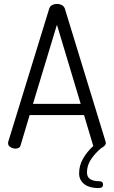

<svg xmlns="http://www.w3.org/2000/svg" viewBox="-20 -757 580 978"><path d="M485 166Q505 166 505 184Q505 192 499.5 196.5Q494 201 480 201Q462 201 444.5 197Q427 193 413.5 184Q400 175 391.5 160.5Q383 146 383 126Q383 86 403 51Q423 16 455 -13Q455 -14 454.5 -15Q454 -16 454 -17L408 -171H131L85 -17Q83 -8 75.5 -4Q68 0 59 0Q46 0 33.5 -7.5Q21 -15 21 -28Q21 -33 22 -35L231 -714Q235 -726 246 -731.5Q257 -737 270 -737Q284 -737 295 -731Q306 -725 310 -714L518 -35Q518 -33 518.5 -32Q519 -31 519 -29Q519 -21 512 -14Q505 -7 496 -3Q465 23 444 54Q423 85 423 121Q423 145 439.5 155.5Q456 166 485 166ZM391 -228 270 -631 148 -228Z"/></svg>

Font: Dosis
Style: Book
Weight: 400
Designer: EdgarTolentino, PabloImpallari, IginoMarini
Foundry: EdgarTolentino, PabloImpallari, IginoMarini
Version: Version 1.007